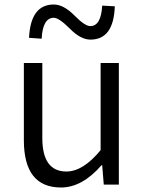

<svg xmlns="http://www.w3.org/2000/svg" viewBox="-20 -820 642 853"><path d="M86 -197V-540H168V-207Q168 -58 275 -58Q349 -58 427 -153V-540H508V0H441L434 -86H431Q345 13 251 13Q86 13 86 -197ZM290 -693Q242 -741 219 -741Q170 -741 165 -648L109 -652Q116 -800 219 -800Q262 -800 310 -752Q357 -704 381 -704Q429 -704 434 -795L490 -792Q485 -644 382 -644Q338 -644 290 -693Z"/></svg>

Font: Source Han Sans CN Normal
Style: Regular
Weight: 350
Designer: Ryoko NISHIZUKA 西塚涼子 (kana, bopomofo & ideographs); Paul D. Hunt (Latin, Greek & Cyrillic); Sandoll Communications 산돌커뮤니
Foundry: Adobe
Version: Version 2.004;hotconv 1.0.118;makeotfexe 2.5.65603